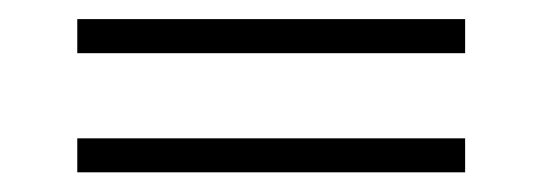

<svg xmlns="http://www.w3.org/2000/svg" viewBox="-20 -386 566 200"><path d="M60.5 -330.6V-366.1H464.5V-330.6ZM60.5 -206.5V-241.9H464.5V-206.5Z"/></svg>

Font: Playfair 12pt
Style: Regular
Weight: 400
Designer: Claus Eggers Sørensen
Foundry: Claus Eggers Sørensen
Version: Version 2.000;gftools[0.9.28]